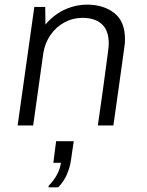

<svg xmlns="http://www.w3.org/2000/svg" viewBox="-20 -541 634 828"><path d="M56 0 128 -511H175L176 -435Q198 -462 227 -481.5Q256 -501 289 -511Q322 -521 356 -521Q426 -521 472.5 -485Q519 -449 519 -372Q519 -365 518.5 -356Q518 -347 515 -328Q512 -309 507 -270.5Q502 -232 492.5 -166.5Q483 -101 469 0H402Q416 -96 424.5 -159Q433 -222 438 -259Q443 -296 445.5 -315Q448 -334 448.5 -341.5Q449 -349 449 -353Q449 -410 419 -437Q389 -464 336 -464Q294 -464 258 -444.5Q222 -425 198 -390.5Q174 -356 167 -313L123 0ZM189 267 190 260Q211 239 225 213.5Q239 188 243 161H210L222 68H298L286 150Q282 179 269 210Q256 241 231 267Z"/></svg>

Font: Chivo ExtraLight
Style: Italic
Weight: 250
Italic angle: -8.05°
Designer: Hector Gatti
Foundry: Omnibus-Type
Version: Version 2.002